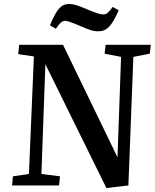

<svg xmlns="http://www.w3.org/2000/svg" viewBox="-20 -936 784 969"><path d="M573 -142 591 -649 508 -665 513 -710H741L736 -665L653 -649L628 0L517 13L209 -612L189 -58L283 -46L278 0H41L45 -46L126 -58L151 -651L72 -663L77 -710H298ZM478 -778Q456 -778 436 -784.5Q416 -791 389 -803Q324 -831 311 -831Q299 -831 289.5 -824Q280 -817 262 -791L232 -808Q258 -871 278.5 -893.5Q299 -916 329 -916Q343 -916 361.5 -911Q380 -906 422 -888Q480 -863 500 -863Q513 -863 522.5 -870.5Q532 -878 549 -901L579 -884Q553 -824 530.5 -801Q508 -778 478 -778Z"/></svg>

Font: Literata 36pt SemiBold
Style: Italic
Weight: 600
Italic angle: -2°
Designer: Latin by Veronika Burian and Jose Scaglione. Greek by Irene Vlachou. Cyrillic by Vera Evstafieva
Foundry: TypeTogether
Version: Version 3.002